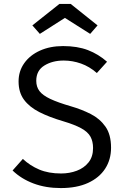

<svg xmlns="http://www.w3.org/2000/svg" viewBox="-20 -954 655 986"><path d="M550.3 -195.4Q550.3 -134.4 520 -87.7Q489.7 -41 432.1 -14.6Q374.4 11.8 292.3 11.8Q214.9 11.8 152.1 -11.8Q89.2 -35.4 44.6 -78.5L97.4 -137.9Q133.8 -103.6 181.5 -83.3Q229.2 -63.1 293.8 -63.1Q336.9 -63.1 374.4 -77.2Q411.8 -91.3 434.9 -120.3Q457.9 -149.2 457.9 -193.8Q457.9 -227.7 444.6 -252.1Q431.3 -276.4 397.4 -295.1Q363.6 -313.8 303.1 -331.8Q233.3 -352.3 182.3 -378.2Q131.3 -404.1 103.3 -441.8Q75.4 -479.5 75.4 -535.9Q75.4 -588.7 104.6 -629.7Q133.8 -670.8 185.4 -694.1Q236.9 -717.4 304.1 -717.4Q377.4 -717.4 431.5 -696.7Q485.6 -675.9 529.7 -636.9L477.4 -579Q439.5 -612.3 395.9 -627.7Q352.3 -643.1 307.2 -643.1Q249.2 -643.1 207.7 -617.4Q166.2 -591.8 166.2 -539Q166.2 -508.2 182.6 -486.4Q199 -464.6 237.9 -446.2Q276.9 -427.7 344.1 -408.2Q399 -392.3 445.9 -368.5Q492.8 -344.6 521.5 -303.8Q550.3 -263.1 550.3 -195.4ZM343.1 -933.8 481 -823.6 443.1 -780 313.3 -862.1 184.6 -780 146.2 -823.6 285.1 -933.8Z"/></svg>

Font: FiraCode Nerd Font
Style: Regular
Weight: 400
Designer: Carrois Corporate, Edenspiekermann AG, Nikita Prokopov
Foundry: Carrois Corporate, Edenspiekermann AG, Nikita Prokopov
Version: Version 6.002;Nerd Fonts 3.4.0